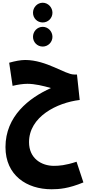

<svg xmlns="http://www.w3.org/2000/svg" viewBox="-20 -988 664 1402"><path d="M292 -824C331 -824 363 -855 363 -895C363 -934 331 -968 292 -968C252 -968 221 -934 221 -895C221 -855 252 -824 292 -824ZM292 -648C331 -648 363 -680 363 -719C363 -759 331 -792 292 -792C252 -792 221 -759 221 -719C221 -680 252 -648 292 -648ZM356 394C412 394 480 389 589 344L539 193C457 220 411 223 373 223C283 223 192 169 192 50C192 -136 396 -238 562 -258L542 -444H520C456 -444 319 -550 164 -550C130 -550 90 -542 47 -530L72 -361C108 -370 149 -376 180 -376C234 -376 297 -361 352 -345C191 -273 20 -139 20 86C20 293 176 394 356 394Z"/></svg>

Font: Noto Sans Arabic ExtCond Blk
Style: Regular
Weight: 900
Width: 2
Designer: Monotype Design Team, Nadine Chahine, Nizar Qandah and Khaled Hosny
Foundry: Monotype Imaging Inc.
Version: Version 2.012